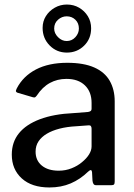

<svg xmlns="http://www.w3.org/2000/svg" viewBox="-20 -817 592 847"><path d="M369 -60Q334 -26 292 -8Q250 10 198 10Q120 10 76 -30Q32 -70 32 -135Q32 -190 63.5 -229Q95 -268 156 -291Q217 -314 304 -318L368 -323Q375 -324 379.5 -327Q384 -330 384 -338V-363Q384 -412 354.5 -440.5Q325 -469 273 -469Q233 -469 200 -451Q167 -433 142 -395Q138 -390 135 -388Q132 -386 125 -388L57 -408Q52 -410 50.5 -413.5Q49 -417 54 -427Q82 -481 138.5 -510.5Q195 -540 277 -540Q349 -540 395.5 -519.5Q442 -499 464 -460.5Q486 -422 486 -370V-17Q486 -7 483 -3.5Q480 0 471 0H404Q396 0 392.5 -5.5Q389 -11 388 -20L386 -58Q384 -74 369 -60ZM384 -249Q384 -266 370 -264L316 -260Q276 -258 243 -249.5Q210 -241 186.5 -227Q163 -213 150 -193.5Q137 -174 137 -148Q137 -109 164.5 -86.5Q192 -64 239 -64Q269 -64 295.5 -74.5Q322 -85 341 -101Q362 -118 373 -136Q384 -154 384 -171V-249ZM382 -692Q382 -646 351 -615.5Q320 -585 275 -585Q230 -585 199 -616.5Q168 -648 168 -694Q168 -723 182.5 -746Q197 -769 221.5 -783Q246 -797 275 -797Q305 -797 329 -783Q353 -769 367.5 -745.5Q382 -722 382 -692ZM328 -691Q328 -715 312.5 -730Q297 -745 274 -745Q253 -745 236 -730Q219 -715 219 -691Q219 -670 236 -653Q253 -636 274 -636Q297 -636 312.5 -653Q328 -670 328 -691Z"/></svg>

Font: Libre Franklin Thin Medium
Style: Regular
Weight: 500
Version: Version 3.000